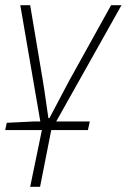

<svg xmlns="http://www.w3.org/2000/svg" viewBox="-20 -500 487 738"><path d="M96 218H134L177 0H318L325 -33H196L447 -480H407L245 -188C220 -141 194 -92 170 -46H166C159 -91 153 -141 145 -188L96 -480H58L135 -33H108L6 -28L0 0H141Z"/></svg>

Font: Source Sans Pro Light
Style: Italic
Weight: 300
Italic angle: -11°
Designer: Paul D. Hunt
Foundry: Adobe Systems Incorporated
Version: Version 3.006;hotconv 1.0.111;makeotfexe 2.5.65597